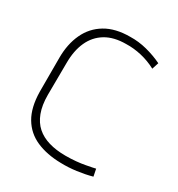

<svg xmlns="http://www.w3.org/2000/svg" viewBox="-132 -597 643 695"><g transform="rotate(30 189.5 -249.5)"><path d="M339 -450 348 -478Q317 -493 282 -502Q247 -511 212 -510Q151 -510 110 -485.5Q69 -461 48.5 -417Q28 -373 28 -316V-174Q29 -109 53 -68.5Q77 -28 120.5 -9Q164 10 222 11Q254 12 287.5 7.5Q321 3 350 -5L344 -35Q341 -34 330.5 -32Q320 -30 304.5 -27Q289 -24 268 -22Q247 -20 224 -20Q185 -20 154.5 -29Q124 -38 103 -56.5Q82 -75 70.5 -105.5Q59 -136 59 -179L60 -313Q60 -364 77 -401.5Q94 -439 128 -459.5Q162 -480 213 -480Q244 -481 276.5 -473.5Q309 -466 339 -450Z"/></g></svg>

Font: Advent Pro ExtraLight
Style: Regular
Weight: 250
Version: Version 3.000